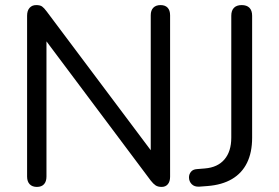

<svg xmlns="http://www.w3.org/2000/svg" viewBox="-20 -732 1103 759"><path d="M125.9 6.9Q107.5 6.9 97.3 -3.8Q87.1 -14.5 87.1 -33.9V-669.7Q87.1 -690.1 97 -701Q106.9 -711.9 122.9 -711.9Q138.5 -711.9 146.3 -706.4Q154.1 -700.8 164.3 -687.1L599.7 -106.4H575.9V-671.6Q575.9 -691.1 586.1 -701.5Q596.3 -711.9 614.7 -711.9Q633 -711.9 642.7 -701.5Q652.4 -691.1 652.4 -671.6V-33.4Q652.4 -14.5 643.5 -3.8Q634.5 6.9 619 6.9Q604.5 6.9 595.2 0.9Q586 -5.2 575.8 -18.3L140.8 -599.1H163.7V-33.9Q163.7 -14.5 154 -3.8Q144.3 6.9 125.9 6.9ZM767.5 5.9Q748.5 6.9 737.8 -4Q727.1 -15 727.1 -31Q727.1 -43.1 734.9 -52.8Q742.7 -62.5 758.3 -63.5L789.9 -66.1Q840.3 -70.1 867.3 -101.8Q894.3 -133.4 894.3 -187.9V-669.7Q894.3 -690.6 905 -701.3Q915.6 -711.9 935.5 -711.9Q955.4 -711.9 966 -701.3Q976.7 -690.6 976.7 -669.7V-187.3Q976.7 -129.6 956.6 -88.6Q936.5 -47.5 897.2 -24.3Q858 -1.1 800.4 3.4Z"/></svg>

Font: Nunito ExtraLight
Style: Regular
Weight: 200
Designer: Vernon Adams
Foundry: Vernon Adams
Version: Version 3.602